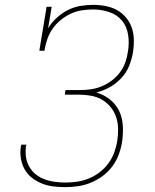

<svg xmlns="http://www.w3.org/2000/svg" viewBox="-20 -763 640 791"><path d="M249 8Q224 8 199.5 5Q175 2 152.5 -7Q130 -16 111.5 -30.5Q93 -45 81.5 -65.5Q70 -86 66 -110.5Q62 -135 66 -160Q67 -162 67 -163.5Q67 -165 68 -167H89Q88 -166 88 -164Q88 -162 87 -161Q84 -138 87 -116.5Q90 -95 100.5 -76.5Q111 -58 127 -45Q143 -32 163 -24.5Q183 -17 205 -14Q227 -11 249 -11Q273 -11 297.5 -14.5Q322 -18 345.5 -27.5Q369 -37 390 -53Q411 -69 426.5 -90Q442 -111 450.5 -134.5Q459 -158 463 -182Q467 -207 466.5 -232.5Q466 -258 458.5 -280.5Q451 -303 436 -321.5Q421 -340 400.5 -352Q380 -364 355.5 -368.5Q331 -373 305 -373H247L250 -392H309Q331 -392 353.5 -395Q376 -398 398 -407Q420 -416 439.5 -430.5Q459 -445 473.5 -464Q488 -483 496 -505.5Q504 -528 507 -550Q513 -584 508 -618.5Q503 -653 483 -677.5Q463 -702 430.5 -713Q398 -724 364 -724Q341 -724 317.5 -720.5Q294 -717 271.5 -706.5Q249 -696 229.5 -680Q210 -664 196 -643.5Q182 -623 174.5 -600.5Q167 -578 163 -554H142L172 -735H193L178 -646Q192 -670 213.5 -689.5Q235 -709 259.5 -721.5Q284 -734 311 -738.5Q338 -743 364 -743Q390 -743 415.5 -738Q441 -733 462 -721.5Q483 -710 499 -691Q515 -672 523 -648.5Q531 -625 531.5 -599Q532 -573 528 -548Q523 -519 512 -491.5Q501 -464 480 -441.5Q459 -419 432.5 -404Q406 -389 377 -382Q408 -373 432.5 -353.5Q457 -334 470.5 -306.5Q484 -279 486 -245.5Q488 -212 483 -179Q479 -153 469.5 -127Q460 -101 443 -78Q426 -55 403 -38Q380 -21 354.5 -10.5Q329 0 302 4Q275 8 249 8Z"/></svg>

Font: Iosevka Etoile Thin Oblique
Style: Regular
Weight: 100
Italic angle: -9°
Designer: Belleve Invis
Foundry: Belleve Invis
Version: Version 15.5.2; ttfautohint (v1.8.4)